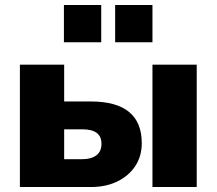

<svg xmlns="http://www.w3.org/2000/svg" viewBox="-20 -752 871 772"><path d="M60 0V-492H238V-344H345Q550 -344 550 -176Q550 -124 524 -84.5Q498 -45 452 -22.5Q406 0 345 0ZM593 0V-492H771V0ZM238 -112H312Q347 -112 367.5 -127.5Q388 -143 388 -174Q388 -232 312 -232H238ZM443 -582V-732H593V-582ZM237 -582V-732H387V-582Z"/></svg>

Font: Nunito Sans Black
Style: Regular
Weight: 900
Designer: Vernon Adams
Foundry: Vernon Adams
Version: Version 3.006; ttfautohint (v1.8.3)